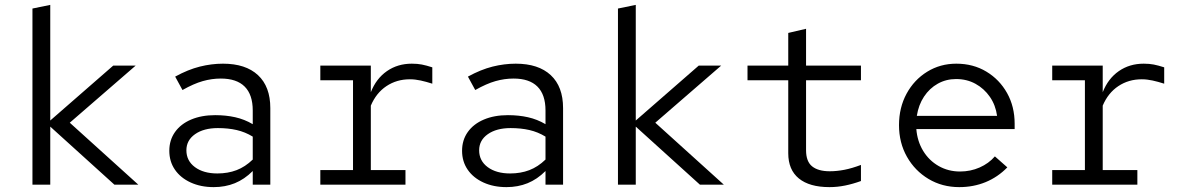

<svg xmlns="http://www.w3.org/2000/svg" viewBox="-20 -757 4840 787"><path d="M113 0V-722L186 -737V-263L444 -488H536L266 -254L547 0H449L186 -238V0Z M856 10Q803 10 761.5 -9Q720 -28 697 -61.5Q674 -95 674 -139Q674 -183 697.5 -216Q721 -249 763.5 -267Q806 -285 862 -285Q906 -285 944 -276.5Q982 -268 1016 -248V-304Q1016 -369 983 -402Q950 -435 885 -435Q848 -435 811 -424.5Q774 -414 728 -388L698 -443Q751 -472 799 -484Q847 -496 894 -496Q987 -496 1037.5 -449Q1088 -402 1088 -314V0H1016V-56Q982 -22 942.5 -6Q903 10 856 10ZM744 -141Q744 -98 779 -72Q814 -46 871 -46Q914 -46 949.5 -59.5Q985 -73 1016 -103V-197Q985 -216 950 -224Q915 -232 873 -232Q815 -232 779.5 -207Q744 -182 744 -141Z M1293 0V-60H1427V-428H1293V-488H1500V-379Q1522 -435 1566 -465.5Q1610 -496 1668 -496Q1691 -496 1709 -492.5Q1727 -489 1752 -481V-414Q1727 -422 1704.3 -427Q1681.6 -432 1660 -432Q1606 -432 1564 -404Q1522 -376 1500 -324V-60H1642V0Z M2056 10Q2003 10 1961.5 -9Q1920 -28 1897 -61.5Q1874 -95 1874 -139Q1874 -183 1897.5 -216Q1921 -249 1963.5 -267Q2006 -285 2062 -285Q2106 -285 2144 -276.5Q2182 -268 2216 -248V-304Q2216 -369 2183 -402Q2150 -435 2085 -435Q2048 -435 2011 -424.5Q1974 -414 1928 -388L1898 -443Q1951 -472 1999 -484Q2047 -496 2094 -496Q2187 -496 2237.5 -449Q2288 -402 2288 -314V0H2216V-56Q2182 -22 2142.5 -6Q2103 10 2056 10ZM1944 -141Q1944 -98 1979 -72Q2014 -46 2071 -46Q2114 -46 2149.5 -59.5Q2185 -73 2216 -103V-197Q2185 -216 2150 -224Q2115 -232 2073 -232Q2015 -232 1979.5 -207Q1944 -182 1944 -141Z M2513 0V-722L2586 -737V-263L2844 -488H2936L2666 -254L2947 0H2849L2586 -238V0Z M3380 10Q3298 10 3254.5 -25.5Q3211 -61 3211 -129V-428H3044V-488H3211V-622L3284 -639V-488H3509V-428H3284V-141Q3284 -95 3309 -75Q3334 -55 3381 -55Q3410 -55 3441 -61Q3472 -67 3509 -81V-15Q3476 -3 3444 3.5Q3412 10 3380 10Z M3912 10Q3842 10 3786 -23.5Q3730 -57 3697.5 -114.5Q3665 -172 3665 -244Q3665 -316 3696 -373Q3727 -430 3780.5 -463Q3834 -496 3900 -496Q3969 -496 4023 -463.5Q4077 -431 4108 -375.5Q4139 -320 4139 -250V-228H3736Q3740 -178 3764 -138.5Q3788 -99 3827.5 -76.5Q3867 -54 3915 -54Q3958 -54 3995.5 -70.5Q4033 -87 4058 -116L4109 -71Q4070 -31 4020 -10.5Q3970 10 3912 10ZM3738 -282H4067Q4061 -326 4037.5 -360Q4014 -394 3978.5 -413.5Q3943 -433 3899 -433Q3858 -433 3824 -414Q3790 -395 3767.5 -361Q3745 -327 3738 -282Z M4293 0V-60H4427V-428H4293V-488H4500V-379Q4522 -435 4566 -465.5Q4610 -496 4668 -496Q4691 -496 4709 -492.5Q4727 -489 4752 -481V-414Q4727 -422 4704.3 -427Q4681.6 -432 4660 -432Q4606 -432 4564 -404Q4522 -376 4500 -324V-60H4642V0Z"/></svg>

Font: Red Hat Mono
Style: Regular
Weight: 300
Monospace: yes
Designer: Pentagram, MCKL
Foundry: Pentagram, MCKL
Version: Version 1.023